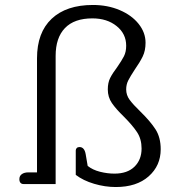

<svg xmlns="http://www.w3.org/2000/svg" viewBox="-20 -741 728 773"><path d="M285 -37V-135Q285 -141 289 -145Q293 -149 300 -149Q320 -149 325 -120L333 -73Q353 -57 382.5 -49.5Q412 -42 441 -42Q493 -42 521.5 -70Q550 -98 550 -143Q550 -181 532 -208.5Q514 -236 479 -271Q447 -302 430.5 -326Q414 -350 414 -381Q414 -408 423.5 -427Q433 -446 452 -471Q470 -497 479 -514.5Q488 -532 488 -557Q488 -605 449.5 -636Q411 -667 352 -667Q279 -667 241.5 -628Q204 -589 204 -516V0H75Q67 0 62.5 -5Q58 -10 58 -20Q58 -33 68 -40Q78 -47 94 -47H129V-506Q129 -610 188 -665.5Q247 -721 354 -721Q413 -721 461.5 -700.5Q510 -680 538 -645Q566 -610 566 -569Q566 -537 554.5 -513.5Q543 -490 522 -460Q505 -434 496.5 -417.5Q488 -401 488 -381Q488 -358 502 -339Q516 -320 545 -292Q585 -253 606 -220.5Q627 -188 627 -140Q627 -74 578.5 -31Q530 12 446 12Q403 12 359 -1Q315 -14 285 -37Z"/></svg>

Font: Maitree
Style: Regular
Weight: 400
Designer: CadsonDemak Team
Foundry: CadsonDemak
Version: Version 1.001